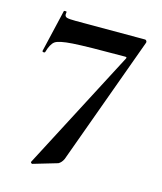

<svg xmlns="http://www.w3.org/2000/svg" viewBox="-101 -572 678 805"><g transform="rotate(15 238.0 -169.5)"><path d="M220 127 115 158H114Q112 158 109.5 155.5Q107 153 108 151L380 -370Q384 -377 375 -377Q208 -377 148 -373Q88 -369 72 -357Q56 -345 46 -309Q45 -306 41 -306Q38 -306 35.5 -307.5Q33 -309 34 -311L77 -495Q78 -497 84 -496.5Q90 -496 89 -494Q88 -490 88 -484Q88 -474 97.5 -471Q107 -468 136 -468H436Q441 -468 443.5 -463.5Q446 -459 444 -455L241 103Q233 120 220 127Z"/></g></svg>

Font: Cormorant SC
Style: Bold
Weight: 700
Designer: Christian Thalmann (Catharsis Fonts)
Foundry: Catharsis Fonts
Version: Version 4.000